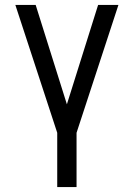

<svg xmlns="http://www.w3.org/2000/svg" viewBox="-20 -540 540 775"><path d="M211 215V-4L42 -520H124L250 -119L376 -520H458L289 -4V215Z"/></svg>

Font: Huly
Style: Regular
Weight: 400
Designer: Belleve Invis
Foundry: Belleve Invis
Version: Version 33.2.5; ttfautohint (v1.8.4)